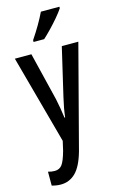

<svg xmlns="http://www.w3.org/2000/svg" viewBox="-148 -824 687 1122"><g transform="rotate(-15 195.5 -263.0)"><path d="M4 -540H104L175 -249Q181 -221 186 -191.5Q191 -162 195 -132H199Q202 -159 207 -187Q212 -215 220 -249L288 -540H388L226 79Q202 165 164.5 202.5Q127 240 74 240Q61 240 47.5 238Q34 236 20 232V148Q30 151 40 152.5Q50 154 60 154Q89 154 105 132.5Q121 111 137 53L150 -4ZM334 -757Q321 -737 297 -708.5Q273 -680 246.5 -652.5Q220 -625 199 -606H135V-617Q189 -697 222 -766H334Z"/></g></svg>

Font: Noto Sans Sinhala ExtraCondensed Medium
Style: Regular
Weight: 500
Width: 2
Designer: Jelle Bosma - Monotype Design Team
Foundry: Monotype Imaging Inc.
Version: Version 2.006; ttfautohint (v1.8.4.7-5d5b)